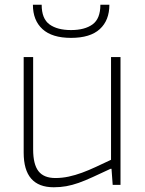

<svg xmlns="http://www.w3.org/2000/svg" viewBox="-20 -781 613 811"><path d="M207 10Q80 10 80 -136V-540H120V-150Q120 -87 142.5 -58Q165 -29 214 -29Q242 -29 270 -35Q298 -41 326.5 -51.5Q355 -62 385 -76Q415 -90 449 -106V-540H489V0H456L451 -68H447Q404 -48 371.5 -33Q339 -18 312 -8.5Q285 1 260 5.5Q235 10 207 10ZM280 -621Q200 -621 159.5 -658Q119 -695 119 -761H156Q156 -702 189 -678Q222 -654 280 -654Q338 -654 371 -678Q404 -702 404 -761H442Q442 -695 401.5 -658Q361 -621 280 -621Z"/></svg>

Font: Encode Sans Normal
Style: Thin
Weight: 100
Designer: Pablo Impallari, Andres Torresi
Foundry: Pablo Impallari, Andres Torresi
Version: Version 1.000; ttfautohint (v1.00) -l 8 -r 50 -G 200 -x 14 -